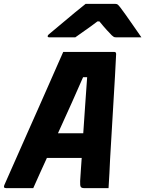

<svg xmlns="http://www.w3.org/2000/svg" viewBox="-31 -967 747 987"><path d="M140 0H0Q-15 0 -9 -15Q-1 -34 17.5 -75Q36 -116 60 -171Q84 -226 112 -288.5Q140 -351 168 -414.5Q196 -478 221 -534.5Q246 -591 265 -634.5Q284 -678 294 -700H557Q566 -700 566 -689Q561 -583 552.5 -446.5Q544 -310 535 -150Q534 -114 531.5 -76.5Q529 -39 527 0H401Q389 0 384.5 -6Q380 -12 381 -36Q383 -68 385 -98Q387 -128 389 -155H210Q194 -120 176.5 -81.5Q159 -43 140 0ZM396 -570Q369 -508 339 -441Q309 -374 267 -282H397Q402 -361 407 -428.5Q412 -496 417 -570ZM409 -947H562Q569 -947 573.5 -944Q578 -941 588 -928Q596 -918 614 -892.5Q632 -867 654 -835.5Q676 -804 696 -775H569Q558 -775 554.5 -777Q551 -779 544 -785Q534 -795 518 -812.5Q502 -830 480 -857Q476 -857 470 -857Q436 -831 407.5 -811.5Q379 -792 356 -775H223Q213 -775 214 -782Q215 -786 219.5 -790Q224 -794 241 -808Q263 -826 293 -851.5Q323 -877 354 -902.5Q385 -928 409 -947Z"/></svg>

Font: Recursive Sn Lnr St XBd
Style: Italic
Weight: 800
Italic angle: -15°
Version: Version 1.079;hotconv 1.0.112;makeotfexe 2.5.65598; ttfautoh